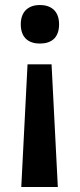

<svg xmlns="http://www.w3.org/2000/svg" viewBox="-20 -566 320 767"><path d="M216 -469C216 -524 182 -546 139 -546C98 -546 63 -524 63 -469C63 -412 98 -392 139 -392C182 -392 216 -412 216 -469ZM90 -309 65 181H211L186 -309Z"/></svg>

Font: Noto Sans Arabic UI SmBd
Style: Regular
Weight: 600
Designer: Monotype Design Team, Nadine Chahine and Nizar Qandah
Foundry: Monotype Imaging Inc.
Version: Version 2.010